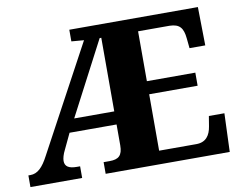

<svg xmlns="http://www.w3.org/2000/svg" viewBox="-77 -819 1165 925"><g transform="rotate(-10 505.0 -357.0)"><path d="M0 0H253V-57H237C198 -57 179 -69 179 -96C179 -108 184 -128 195 -149L231 -225H461V-123C461 -73 441 -57 398 -57H368V0H975L982 -188H906L898 -139C891 -95 870 -65 823 -65H641V-341H878V-405H641V-649H795C844 -648 861 -626 866 -575L871 -526H948L945 -714H316V-657L377 -652L99 -136C71 -82 45 -57 10 -57H0ZM265 -289 453 -649H461V-289Z"/></g></svg>

Font: Noto Serif Malayalam ExtraBold
Style: Regular
Weight: 800
Designer: Indian type Foundry, Jelle Bosma, Monotype Design Team
Foundry: Monotype Imaging Inc.
Version: Version 2.104